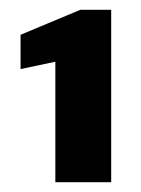

<svg xmlns="http://www.w3.org/2000/svg" viewBox="-20 -724 287 392"><path d="M93 -352V-598L22 -583V-653L144 -704H207V-352Z"/></svg>

Font: DM Sans 9pt Black
Style: Regular
Weight: 900
Version: Version 4.004;gftools[0.9.30]